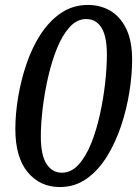

<svg xmlns="http://www.w3.org/2000/svg" viewBox="-20 -745 566 776"><path d="M222 11Q142 11 92 -49Q42 -109 42 -224Q42 -285 53.5 -353.5Q65 -422 87.5 -488Q110 -554 145 -607.5Q180 -661 227.5 -693Q275 -725 336 -725Q386 -725 426 -701.5Q466 -678 490 -629Q514 -580 514 -503Q514 -443 503 -373.5Q492 -304 469.5 -236.5Q447 -169 412.5 -113Q378 -57 330.5 -23Q283 11 222 11ZM230 -47Q268 -47 297.5 -79.5Q327 -112 348.5 -165.5Q370 -219 384 -283Q398 -347 405 -410Q412 -473 412 -524Q412 -597 390.5 -632.5Q369 -668 328 -668Q291 -668 261.5 -635.5Q232 -603 210.5 -550Q189 -497 174.5 -433.5Q160 -370 152.5 -307Q145 -244 145 -193Q145 -118 168 -82.5Q191 -47 230 -47Z"/></svg>

Font: Noto Serif SemiCondensed Medium
Style: Italic
Weight: 500
Width: 4
Italic angle: -12°
Designer: Monotype Design Team
Foundry: Monotype Imaging Inc.
Version: Version 2.013